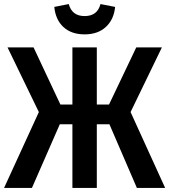

<svg xmlns="http://www.w3.org/2000/svg" viewBox="-22 -924 832 944"><path d="M245 -890 316 -904Q332 -845 394 -845Q457 -845 472 -904L544 -890Q538 -828 498.5 -791.5Q459 -755 394 -755Q329 -755 290 -791Q251 -827 245 -890ZM774 -691 620 -373 790 0H651L516 -313H454V0H334V-313H272L135 0H-2L169 -373L15 -691H143L275 -410H334V-691H454V-410H514L648 -691Z"/></svg>

Font: Fira Sans Condensed Medium
Style: Regular
Weight: 500
Width: 3
Designer: Carrois Corporate & Edenspiekermann AG
Foundry: Carrois Corporate GbR & Edenspiekermann AG
Version: Version 4.203;PS 004.203;hotconv 1.0.88;makeotf.lib2.5.64775